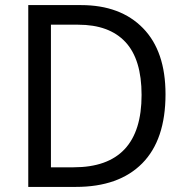

<svg xmlns="http://www.w3.org/2000/svg" viewBox="-20 -734 727 754"><path d="M278 0H91V-714H298Q453 -714 541.5 -623.5Q630 -533 630 -364Q630 -185 538.5 -92.5Q447 0 278 0ZM287 -637H180V-77H269Q536 -77 536 -361Q536 -501 472.5 -569Q409 -637 287 -637Z"/></svg>

Font: Noto Sans Display
Style: Regular
Weight: 400
Designer: Monotype Design team
Foundry: Monotype Imaging Inc.
Version: Version 1.000